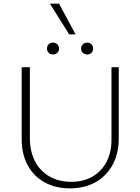

<svg xmlns="http://www.w3.org/2000/svg" viewBox="-20 -1027 769 1054"><path d="M364 7Q285 7 225 -26Q165 -59 132 -120Q99 -181 99 -262V-658H144V-270Q144 -197 171.5 -143Q199 -89 250.5 -59Q302 -29 371 -29Q439 -29 488.5 -58Q538 -87 565 -139Q592 -191 592 -261V-658H632V-269Q632 -185 598.5 -123Q565 -61 505 -27Q445 7 364 7ZM459 -728Q445 -728 435 -737Q425 -746 425 -760Q425 -775 435 -784Q445 -793 459 -793Q473 -793 482 -784Q491 -775 491 -760Q491 -746 482 -737Q473 -728 459 -728ZM270 -728Q256 -728 247 -737Q238 -746 238 -760Q238 -775 247 -784Q256 -793 270 -793Q285 -793 294.5 -784Q304 -775 304 -760Q304 -746 294.5 -737Q285 -728 270 -728ZM395 -838H360L254 -1007H304Z"/></svg>

Font: Ysabeau ExtraLight
Style: Regular
Weight: 250
Designer: Christian Thalmann (Catharsis Fonts)
Version: Version 2.002